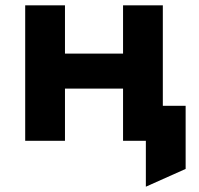

<svg xmlns="http://www.w3.org/2000/svg" viewBox="-20 -531 750 724"><path d="M75 0V-511H225V-329H444V-511H594V-132H680V106L530 173V0H444V-197H225V0Z"/></svg>

Font: Overpass Black
Style: Regular
Weight: 900
Designer: Delve Withrington, Dave Bailey, Thomas Jockin
Foundry: Delve Fonts LLC
Version: Version 4.000; ttfautohint (v1.8.3)